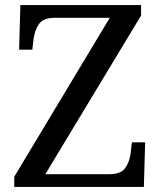

<svg xmlns="http://www.w3.org/2000/svg" viewBox="-20 -734 632 754"><path d="M36 0V-40L411 -664H194Q150 -664 133 -639.5Q116 -615 112 -582L107 -539H55L60 -714H534V-673L158 -50H410Q455 -50 472 -74.5Q489 -99 493 -132L498 -175H550L545 0Z"/></svg>

Font: Noto Serif Dogra
Style: Regular
Weight: 400
Designer: Ek Type
Foundry: Ek Type
Version: Version 1.005